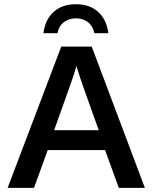

<svg xmlns="http://www.w3.org/2000/svg" viewBox="-20 -915 744 935"><path d="M212.4 -184.1 145.5 0H17.1L278.3 -688H426.8L685.5 0H558.6L491.7 -184.1ZM352.1 -593.8Q346.2 -571.8 336.4 -542.5Q326.7 -513.2 320.8 -497.1L243.7 -280.8H460.9L382.3 -501Q375.5 -520 367.7 -544.2Q359.9 -568.4 352.1 -593.8ZM349.6 -894.5Q416 -894.5 457.5 -857.4Q499 -820.3 507.8 -753.4H439.5Q432.6 -788.1 408.4 -806.9Q384.3 -825.7 349.6 -825.7Q314.9 -825.7 290.5 -806.6Q266.1 -787.6 259.8 -753.4H191.4Q199.7 -819.8 241.5 -857.2Q283.2 -894.5 349.6 -894.5Z"/></svg>

Font: Arimo SemiBold
Style: Regular
Weight: 600
Designer: Steve Matteson
Foundry: Monotype Imaging Inc.
Version: Version 1.33